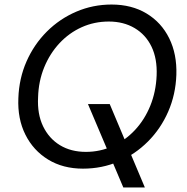

<svg xmlns="http://www.w3.org/2000/svg" viewBox="-20 -732 824 847"><path d="M524 95 368 -273H464L619 95ZM346 12Q258 12 192.5 -28Q127 -68 92 -138Q57 -208 61 -299Q64 -386 97 -461Q130 -536 186.5 -592.5Q243 -649 316.5 -680.5Q390 -712 472 -712Q561 -712 626.5 -672.5Q692 -633 726.5 -563Q761 -493 758 -402Q755 -315 722 -239.5Q689 -164 632.5 -107.5Q576 -51 503 -19.5Q430 12 346 12ZM359 -62Q422 -62 477.5 -87.5Q533 -113 575.5 -158.5Q618 -204 643 -265.5Q668 -327 671 -399Q674 -473 648.5 -526Q623 -579 574 -608Q525 -637 460 -637Q396 -637 340.5 -612Q285 -587 242.5 -541.5Q200 -496 175 -435Q150 -374 148 -303Q144 -229 170 -175Q196 -121 244.5 -91.5Q293 -62 359 -62Z"/></svg>

Font: DM Sans 16pt
Style: Italic
Weight: 400
Italic angle: -10°
Version: Version 4.004;gftools[0.9.30]